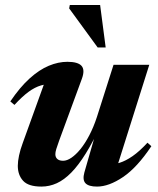

<svg xmlns="http://www.w3.org/2000/svg" viewBox="-20 -710 613 744"><path d="M307 -42 362.5 -235 371.5 -226.5Q341 -161.5 312.5 -115.5Q284 -69.5 256.2 -41.2Q228.5 -13 200 0Q171.5 13 140.5 13Q90 13 69.5 -9.5Q49 -32 49 -67.5Q49 -85 53.8 -107.5Q58.5 -130 68 -155.5L163.5 -420L189.5 -384Q163 -386 139 -379Q115 -372 90.5 -354Q66 -336 36 -303.5L20 -317Q57.5 -372.5 95 -406.2Q132.5 -440 169.2 -455.2Q206 -470.5 241 -470.5Q282 -470.5 296 -454.8Q310 -439 297 -404L209 -164.5Q201.5 -144 198 -132.2Q194.5 -120.5 194.5 -112.5Q194.5 -100.5 202.2 -93.8Q210 -87 224.5 -87Q239.5 -87 256.8 -98.8Q274 -110.5 291.8 -132.2Q309.5 -154 326 -185.5Q342.5 -217 355.5 -256.5L420 -459H558.5L426 -39.5L399 -72Q420 -72 443.5 -79.2Q467 -86.5 493.8 -105Q520.5 -123.5 551.5 -157L566.5 -143.5Q511.5 -61 456.8 -24Q402 13 356 13Q323.5 13 311.2 0Q299 -13 307 -42ZM389.5 -526H358.5L248 -677.5L250.5 -690.5H368Z"/></svg>

Font: Newsreader 36pt
Style: Bold Italic
Weight: 700
Italic angle: -17°
Designer: Hugues Gentile
Foundry: Production Type
Version: Version 1.003